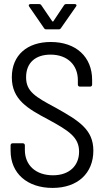

<svg xmlns="http://www.w3.org/2000/svg" viewBox="-20 -914 525 942"><path d="M123 -882 196 -776C199 -771 203 -770 208 -770H267C272 -770 276 -771 279 -776L353 -882C358 -888 355 -894 347 -894H306C301 -894 297 -893 294 -888L242 -810C241 -808 237 -808 236 -810L183 -888C180 -893 176 -894 171 -894H130C124 -894 121 -891 121 -887C121 -886 122 -884 123 -882ZM238 8C361 8 438 -64 438 -175C438 -279 366 -322 254 -385C153 -439 108 -465 108 -535C108 -607 155 -646 228 -646C312 -646 362 -594 362 -521V-499C362 -493 366 -489 372 -489H422C428 -489 432 -493 432 -499V-522C432 -634 354 -708 229 -708C114 -708 38 -644 38 -535C38 -425 116 -381 216 -328C317 -273 368 -241 368 -170C368 -101 320 -54 240 -54C155 -54 102 -104 102 -178V-201C102 -207 98 -211 92 -211H42C36 -211 32 -207 32 -201V-174C32 -64 113 8 238 8Z"/></svg>

Font: Barlow Semi Condensed
Style: Regular
Weight: 400
Width: 4
Designer: Jeremy Tribby
Foundry: Tribby Type
Version: Version 1.422;hotconv 1.0.109;makeotfexe 2.5.65596